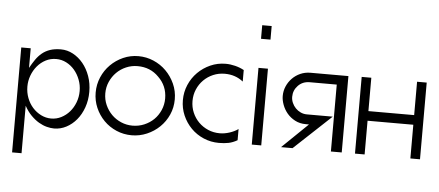

<svg xmlns="http://www.w3.org/2000/svg" viewBox="-55 -822 2542 1112"><g transform="rotate(5 1216.5 -266.0)"><path d="M48 -446H103V-332Q118 -359 133.5 -381.5Q149 -404 169 -420.5Q189 -437 215.5 -446Q242 -455 278 -455Q315 -455 348.5 -437Q382 -419 407.5 -388Q433 -357 448 -315Q463 -273 463 -224Q463 -175 448 -133Q433 -91 407.5 -60.5Q382 -30 348.5 -12.5Q315 5 278 5Q258 5 235 -1Q212 -7 189 -20.5Q166 -34 143.5 -56.5Q121 -79 103 -112V164H48ZM256 -397Q223 -397 195 -382.5Q167 -368 146.5 -343.5Q126 -319 114.5 -288Q103 -257 103 -224Q103 -189 115 -157.5Q127 -126 148 -102.5Q169 -79 197 -65Q225 -51 256 -51Q287 -51 314.5 -65Q342 -79 362.5 -102.5Q383 -126 395 -157.5Q407 -189 407 -224Q407 -258 395 -289.5Q383 -321 362.5 -345Q342 -369 314.5 -383Q287 -397 256 -397Z M729 -455Q775 -455 817 -437Q859 -419 890.5 -387.5Q922 -356 941 -314Q960 -272 960 -224Q960 -176 941.5 -134.5Q923 -93 891 -62Q859 -31 817 -13Q775 5 729 5Q682 5 640 -13Q598 -31 567 -62.5Q536 -94 518 -135.5Q500 -177 500 -224Q500 -271 518 -313Q536 -355 567.5 -386.5Q599 -418 640.5 -436.5Q682 -455 729 -455ZM852 -347Q803 -397 729 -397Q694 -397 662.5 -383.5Q631 -370 607.5 -346.5Q584 -323 570 -291.5Q556 -260 556 -224Q556 -188 570 -156.5Q584 -125 607.5 -101.5Q631 -78 662.5 -64.5Q694 -51 729 -51Q765 -51 797 -64.5Q829 -78 852.5 -101Q876 -124 890 -156Q904 -188 904 -224Q904 -297 852 -347Z M1236 -455Q1263 -455 1291 -448Q1319 -441 1343 -428V-361Q1298 -397 1236 -397Q1200 -397 1168.5 -383.5Q1137 -370 1113.5 -346.5Q1090 -323 1076.5 -291.5Q1063 -260 1063 -224Q1063 -188 1076.5 -156.5Q1090 -125 1113.5 -101.5Q1137 -78 1168.5 -64.5Q1200 -51 1236 -51Q1264 -51 1293 -60.5Q1322 -70 1343 -85V-20Q1317 -5 1292 0Q1267 5 1236 5Q1189 5 1147 -13Q1105 -31 1074 -62.5Q1043 -94 1025 -135.5Q1007 -177 1007 -224Q1007 -271 1025 -313Q1043 -355 1074.5 -386.5Q1106 -418 1147.5 -436.5Q1189 -455 1236 -455Z M1482 -448V-2H1427V-448ZM1482 -696V-617H1427V-696Z M1747 -147H1728Q1693 -147 1665.5 -161.5Q1638 -176 1619.5 -198Q1601 -220 1591 -247Q1581 -274 1581 -298Q1581 -328 1592.5 -354.5Q1604 -381 1624 -401.5Q1644 -422 1671 -434Q1698 -446 1730 -446H1950V-2H1887V-391H1730Q1689 -391 1662.5 -363.5Q1636 -336 1636 -298Q1636 -280 1643.5 -263Q1651 -246 1663.5 -233Q1676 -220 1693 -212Q1710 -204 1730 -204H1880L1664 -2H1597Z M2405 -448V-2H2349V-198H2083V-2H2027V-448H2083V-254H2349V-448Z"/></g></svg>

Font: Fundamental  Brigade Scvhlank
Style: Regular
Weight: 100
Designer: Peter Wiegel, original typeface by Arno Drescher 1935
Foundry: Peter Wiegel
Version: Version 0.000 2012 initial release